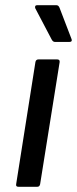

<svg xmlns="http://www.w3.org/2000/svg" viewBox="-20 -717 296 737"><path d="M51 0Q40 0 42 -10L116 -479Q118 -489 128 -489H199Q210 -489 209 -479L134 -10Q132 0 123 0ZM191 -556Q183 -556 178 -566L115 -686Q114 -691 115.5 -694Q117 -697 122 -697H197Q205 -697 209 -686L255 -566Q258 -556 246 -556Z"/></svg>

Font: Sofia Sans Medium
Style: Italic
Weight: 500
Italic angle: -9°
Version: Version 4.101